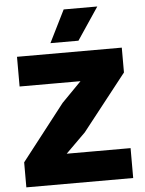

<svg xmlns="http://www.w3.org/2000/svg" viewBox="-61 -976 772 1024"><g transform="rotate(-5 325.0 -464.0)"><path d="M38 0V-134L270 -432L375 -539H223H49V-698H610V-565L374 -265L268 -160H420H610V0ZM233 -755 319 -928H499L383 -755Z"/></g></svg>

Font: Azeret Mono Thin ExtraBold
Style: Regular
Weight: 800
Version: Version 1.002